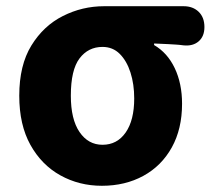

<svg xmlns="http://www.w3.org/2000/svg" viewBox="-20 -584 691 618"><path d="M308 14Q235 14 174.5 -19.5Q114 -53 78 -117.5Q42 -182 42 -276Q42 -374 81 -437.5Q120 -501 182.5 -532.5Q245 -564 315 -564H571Q601 -564 619.5 -546Q638 -528 638 -497Q638 -467 619.5 -451Q601 -435 571 -438Q556 -440 546 -440.5Q536 -441 521 -442Q506 -443 476 -444V-439Q519 -414 542.5 -364.5Q566 -315 566 -250Q566 -169 533 -109.5Q500 -50 441.5 -18Q383 14 308 14ZM310 -118Q357 -118 384.5 -157.5Q412 -197 412 -267Q412 -313 400 -350.5Q388 -388 365.5 -410.5Q343 -433 310 -433Q264 -433 236 -396Q208 -359 208 -276Q208 -200 236 -159Q264 -118 310 -118Z"/></svg>

Font: Chiron GoRound TC EB
Style: Regular
Weight: 700
Designer: Ryoko NISHIZUKA 西塚涼子 (kana, bopomofo & ideographs); Paul D. Hunt (Latin, Greek & Cyrillic); Sandoll Communications 산돌커뮤니
Foundry: Adobe
Version: Version 1.000;hotconv 1.1.1;makeotfexe 2.6.0